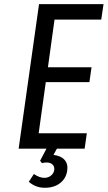

<svg xmlns="http://www.w3.org/2000/svg" viewBox="-20 -707 512 913"><path d="M68.6 0H382.4L392.9 -73.4H163.9L197.7 -316.3H405.1L415.3 -387.1H207.9L239.3 -613.9H461.4L472.3 -687.3H165.6ZM179.7 68.9Q184 67.3 189.5 66.5Q195 65.7 201 65.7Q219.7 65.7 229.7 75.1Q239.7 84.4 238 101.1Q235.3 117.7 222.1 128.2Q208.9 138.7 190.9 138.7Q179.3 138.7 166.7 134.1Q154.1 129.4 141.1 120.4L117 157.6Q134 172 152.4 178.9Q170.9 185.9 193.4 185.9Q237.4 185.9 265.9 163.6Q294.3 141.4 299.6 104.7Q304.3 72.7 287.2 53.4Q270.1 34 234.3 29.6L257.3 -12.3H207.4L170.6 57.6Z"/></svg>

Font: Secuela ExtLt
Style: Italic
Weight: 200
Italic angle: -8°
Designer: Fernando Haro
Foundry: deFharo
Version: Version 1.704